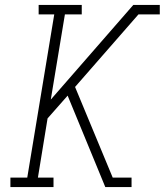

<svg xmlns="http://www.w3.org/2000/svg" viewBox="-20 -755 665 775"><path d="M22 0V-38H90L199 -697H136V-735H310V-697H242L185 -353L518 -735H625V-697H539L283 -404L435 -38H511V0H405L253 -369L172 -277L133 -38H196V0Z"/></svg>

Font: Iosevka Etoile XLtObl
Style: Regular
Weight: 200
Italic angle: -9°
Designer: Belleve Invis
Foundry: Belleve Invis
Version: Version 15.5.2; ttfautohint (v1.8.4)